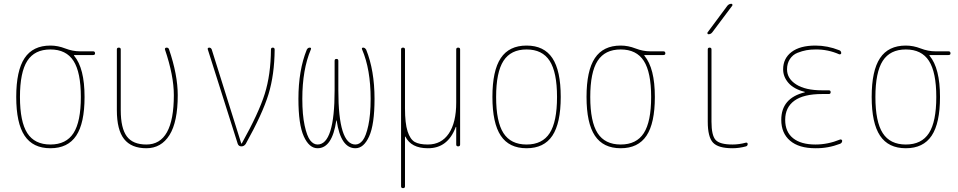

<svg xmlns="http://www.w3.org/2000/svg" viewBox="-20 -770 5040 1010"><path d="M366.7 -449.7Q328.1 -509.8 245.1 -509.8Q162.1 -509.8 123.5 -449.7Q85 -389.6 85 -259.8Q85 -129.9 123.5 -69.8Q162.1 -9.8 245.1 -9.8Q328.1 -9.8 366.7 -69.8Q405.3 -129.9 405.3 -259.8Q405.3 -389.6 366.7 -449.7ZM245.1 -530.3Q284.2 -530.3 323.2 -515.1Q362.3 -500 400.4 -500H469.7Q479.5 -500 480 -490.2Q480.5 -480.5 469.7 -480.5H370.1Q369.1 -480.5 369.1 -479Q369.1 -477.5 369.6 -477.5Q370.1 -477.5 370.1 -476.6Q424.8 -411.1 424.8 -259.8Q424.8 -122.1 380.9 -56.2Q336.9 9.8 245.1 9.8Q153.3 9.8 109.4 -56.2Q65.4 -122.1 65.4 -260.3Q65.4 -398.4 109.4 -464.4Q153.3 -530.3 245.1 -530.3Z M750 9.8Q670.9 9.8 632.8 -38.6Q594.7 -86.9 594.7 -190.4V-509.8Q594.7 -519.5 605 -519.5Q615.2 -519.5 615.2 -509.8V-190.4Q615.2 -95.7 647 -52.7Q678.7 -9.8 750 -9.8Q894.5 -9.8 894.5 -269.5Q894.5 -372.1 847.7 -509.8Q846.7 -513.7 849.1 -516.6Q851.6 -519.5 856.4 -519.5Q866.2 -519.5 869.1 -510.7Q915 -376 915 -269.5Q915 -128.9 871.6 -59.6Q828.1 9.8 750 9.8Z M1230.5 -13.7 1073.2 -509.8Q1071.3 -513.7 1073.7 -516.6Q1076.2 -519.5 1080.1 -519.5Q1089.8 -519.5 1093.8 -509.8L1249 -15.6Q1249 -14.6 1250 -14.6Q1252 -14.6 1252 -15.6Q1340.8 -174.8 1372.6 -275.9Q1404.3 -377 1405.3 -508.8Q1405.3 -519.5 1415 -519.5Q1424.8 -519.5 1424.8 -508.8Q1423.8 -377.9 1392.6 -274.9Q1361.3 -171.9 1272.5 -12.7Q1263.7 0 1250 0Q1235.4 0 1230.5 -13.7Z M1650.4 9.8Q1606.4 9.8 1578.1 -52.7Q1549.8 -115.2 1549.8 -250Q1549.8 -400.4 1593.8 -508.8Q1599.6 -519.5 1609.4 -519.5Q1619.1 -519.5 1615.2 -509.8Q1570.3 -404.3 1570.3 -250Q1570.3 -166 1582.5 -109.9Q1594.7 -53.7 1611.8 -31.7Q1628.9 -9.8 1650.4 -9.8Q1740.2 -9.8 1740.2 -294.9V-450.2Q1740.2 -460 1750 -460Q1759.8 -460 1759.8 -450.2V-294.9Q1759.8 -9.8 1849.6 -9.8Q1871.1 -9.8 1888.2 -31.7Q1905.3 -53.7 1917.5 -109.9Q1929.7 -166 1929.7 -250Q1929.7 -405.3 1884.8 -509.8Q1880.9 -519.5 1890.6 -519.5Q1899.4 -519.5 1906.2 -508.8Q1950.2 -399.4 1950.2 -250Q1950.2 -115.2 1921.9 -52.7Q1893.6 9.8 1849.6 9.8Q1772.5 9.8 1751 -135.7Q1751 -136.7 1750 -136.7Q1749 -136.7 1749 -135.7Q1727.5 9.8 1650.4 9.8Z M2089.8 210V-509.8Q2089.8 -519.5 2100.1 -519.5Q2110.4 -519.5 2110.4 -509.8V-200.2Q2110.4 -121.1 2124 -79.1Q2137.7 -37.1 2161.6 -23.4Q2185.5 -9.8 2230.5 -9.8Q2301.8 -9.8 2340.8 -67.4Q2379.9 -125 2379.9 -230.5V-509.8Q2379.9 -519.5 2390.1 -519.5Q2400.4 -519.5 2400.4 -509.8V-9.8Q2400.4 0 2390.1 0Q2379.9 0 2379.9 -9.8V-101.6Q2379.9 -102.5 2378.9 -102.5Q2377 -102.5 2377 -100.6Q2335 10.7 2230.5 9.8Q2142.6 9.8 2112.3 -51.8Q2111.3 -51.8 2110.4 -50.8V210Q2110.4 219.7 2100.1 219.7Q2089.8 219.7 2089.8 210Z M2871.6 -449.7Q2833 -509.8 2750 -509.8Q2667 -509.8 2628.4 -449.7Q2589.8 -389.6 2589.8 -259.8Q2589.8 -129.9 2628.4 -69.8Q2667 -9.8 2750 -9.8Q2833 -9.8 2871.6 -69.8Q2910.2 -129.9 2910.2 -259.8Q2910.2 -389.6 2871.6 -449.7ZM2885.7 -56.2Q2841.8 9.8 2750 9.8Q2658.2 9.8 2614.3 -56.2Q2570.3 -122.1 2570.3 -260.3Q2570.3 -398.4 2614.3 -464.4Q2658.2 -530.3 2750 -530.3Q2841.8 -530.3 2885.7 -464.4Q2929.7 -398.4 2929.7 -260.3Q2929.7 -122.1 2885.7 -56.2Z M3366.7 -449.7Q3328.1 -509.8 3245.1 -509.8Q3162.1 -509.8 3123.5 -449.7Q3085 -389.6 3085 -259.8Q3085 -129.9 3123.5 -69.8Q3162.1 -9.8 3245.1 -9.8Q3328.1 -9.8 3366.7 -69.8Q3405.3 -129.9 3405.3 -259.8Q3405.3 -389.6 3366.7 -449.7ZM3245.1 -530.3Q3284.2 -530.3 3323.2 -515.1Q3362.3 -500 3400.4 -500H3469.7Q3479.5 -500 3480 -490.2Q3480.5 -480.5 3469.7 -480.5H3370.1Q3369.1 -480.5 3369.1 -479Q3369.1 -477.5 3369.6 -477.5Q3370.1 -477.5 3370.1 -476.6Q3424.8 -411.1 3424.8 -259.8Q3424.8 -122.1 3380.9 -56.2Q3336.9 9.8 3245.1 9.8Q3153.3 9.8 3109.4 -56.2Q3065.4 -122.1 3065.4 -260.3Q3065.4 -398.4 3109.4 -464.4Q3153.3 -530.3 3245.1 -530.3Z M3722.7 -129.9Q3722.7 -57.6 3744.6 -33.7Q3766.6 -9.8 3833 -9.8Q3868.2 -9.8 3903.3 -19.5Q3907.2 -20.5 3910.2 -18.6Q3913.1 -16.6 3913.1 -12.7Q3913.1 -2.9 3904.3 0Q3868.2 9.8 3833 9.8Q3757.8 9.8 3730.5 -20Q3703.1 -49.8 3703.1 -129.9V-509.8Q3703.1 -519.5 3712.9 -519.5Q3722.7 -519.5 3722.7 -509.8ZM3707 -589.8Q3703.1 -589.8 3701.7 -593.3Q3700.2 -596.7 3702.1 -599.6L3806.6 -740.2Q3815.4 -750 3827.1 -750Q3831.1 -750 3832.5 -746.6Q3834 -743.2 3832 -740.2L3726.6 -599.6Q3718.8 -589.8 3707 -589.8Z M4212.9 -284.2Q4213.9 -284.2 4213.9 -285.2Q4213.9 -287.1 4211.9 -287.1Q4155.3 -301.8 4127.4 -334Q4099.6 -366.2 4099.6 -405.3Q4099.6 -462.9 4144 -496.6Q4188.5 -530.3 4269.5 -530.3Q4333 -530.3 4394.5 -505.9Q4404.3 -502.9 4405.3 -491.2Q4405.3 -487.3 4402.3 -485.4Q4399.4 -483.4 4394.5 -484.4Q4335 -510.7 4269.5 -509.8Q4244.1 -509.8 4222.2 -505.9Q4200.2 -502 4175.3 -492.2Q4150.4 -482.4 4135.3 -459.5Q4120.1 -436.5 4120.1 -405.3Q4120.1 -356.4 4168.5 -325.7Q4216.8 -294.9 4304.7 -294.9H4339.8Q4349.6 -294.9 4349.6 -285.2Q4349.6 -275.4 4339.8 -275.4H4304.7Q4207 -275.4 4158.7 -240.2Q4110.4 -205.1 4110.4 -139.6Q4110.4 -76.2 4151.9 -43Q4193.4 -9.8 4269.5 -9.8Q4335 -9.8 4399.4 -36.1Q4403.3 -37.1 4406.7 -35.2Q4410.2 -33.2 4410.2 -29.3Q4410.2 -18.6 4399.4 -13.7Q4335.9 10.7 4269.5 9.8Q4182.6 9.8 4136.2 -29.8Q4089.8 -69.3 4089.8 -139.6Q4089.8 -253.9 4212.9 -284.2Z M4866.7 -449.7Q4828.1 -509.8 4745.1 -509.8Q4662.1 -509.8 4623.5 -449.7Q4585 -389.6 4585 -259.8Q4585 -129.9 4623.5 -69.8Q4662.1 -9.8 4745.1 -9.8Q4828.1 -9.8 4866.7 -69.8Q4905.3 -129.9 4905.3 -259.8Q4905.3 -389.6 4866.7 -449.7ZM4745.1 -530.3Q4784.2 -530.3 4823.2 -515.1Q4862.3 -500 4900.4 -500H4969.7Q4979.5 -500 4980 -490.2Q4980.5 -480.5 4969.7 -480.5H4870.1Q4869.1 -480.5 4869.1 -479Q4869.1 -477.5 4869.6 -477.5Q4870.1 -477.5 4870.1 -476.6Q4924.8 -411.1 4924.8 -259.8Q4924.8 -122.1 4880.9 -56.2Q4836.9 9.8 4745.1 9.8Q4653.3 9.8 4609.4 -56.2Q4565.4 -122.1 4565.4 -260.3Q4565.4 -398.4 4609.4 -464.4Q4653.3 -530.3 4745.1 -530.3Z"/></svg>

Font: Rounded-X Mgen+ 2m thin
Style: Regular
Weight: 100
Designer: [Source Han Sans]
Ryoko NISHIZUKA  (kana & ideographs); Paul D. Hunt (Latin, Greek & Cyrillic); Wenlong ZHANG  (bopomofo
Version: Version 1.059.20150602